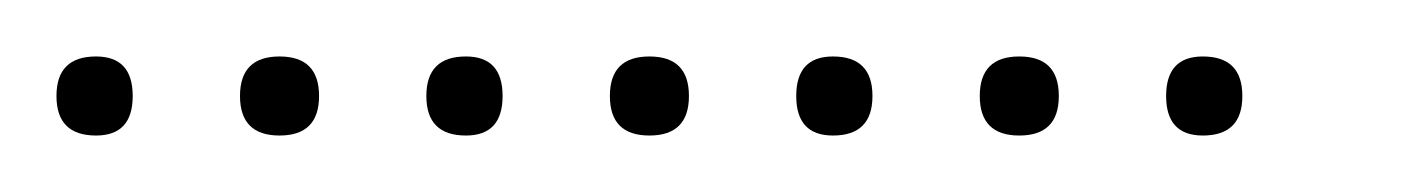

<svg xmlns="http://www.w3.org/2000/svg" viewBox="-20 -298 498 68"><path d="M14 -250Q0 -250 0 -264Q0 -278 14 -278Q27 -278 27 -264Q27 -250 14 -250ZM79 -250Q65 -250 65 -264Q65 -278 79 -278Q93 -278 93 -264Q93 -250 79 -250ZM145 -250Q131 -250 131 -264Q131 -278 145 -278Q158 -278 158 -264Q158 -250 145 -250ZM210 -250Q196 -250 196 -264Q196 -278 210 -278Q224 -278 224 -264Q224 -250 210 -250ZM275 -250Q262 -250 262 -264Q262 -278 275 -278Q289 -278 289 -264Q289 -250 275 -250ZM341 -250Q327 -250 327 -264Q327 -278 341 -278Q355 -278 355 -264Q355 -250 341 -250ZM406 -250Q393 -250 393 -264Q393 -278 406 -278Q420 -278 420 -264Q420 -250 406 -250Z"/></svg>

Font: FRB American Cursive Just Xheight
Style: Italic
Weight: 400
Italic angle: -25°
Version: Version 2.0;Modular Font Editor K font №1